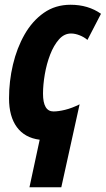

<svg xmlns="http://www.w3.org/2000/svg" viewBox="-20 -579 445 808"><path d="M147 9Q84 1 51 -44Q18 -89 18 -165Q18 -237 34.5 -307Q51 -377 83.5 -434Q116 -491 164.5 -525Q213 -559 277 -559Q351 -559 405 -521L348 -411Q334 -423 315 -430.5Q296 -438 279 -438Q250 -438 228 -413Q206 -388 191 -349Q176 -310 168.5 -266Q161 -222 161 -185Q161 -110 205 -110Q226 -110 254.5 -117Q283 -124 315 -140L238 209H104Z"/></svg>

Font: Noto Sans ExtraCondensed ExtraBold
Style: Italic
Weight: 800
Width: 2
Italic angle: -12°
Designer: Monotype Design Team
Foundry: Monotype Imaging Inc.
Version: Version 2.013; ttfautohint (v1.8.4.7-5d5b)